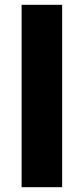

<svg xmlns="http://www.w3.org/2000/svg" viewBox="-20 -780 349 800"><path d="M239 0H70V-760H239Z"/></svg>

Font: Noto Sans Khmer UI ExtraBold
Style: Regular
Weight: 800
Designer: Danh Hong and the Monotype Design Team
Foundry: Monotype Imaging Inc.
Version: Version 2.002; ttfautohint (v1.8.4.7-5d5b)